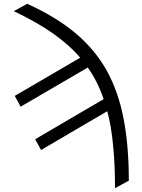

<svg xmlns="http://www.w3.org/2000/svg" viewBox="-20 -781 749 1015"><path d="M381 -604Q483 -518 546 -405Q607 -293 634 -150Q661 -8 661 174L588 214Q588 86 578 -10Q569 -113 547 -193L197 12L166 -45L528 -257Q496 -351 444 -424L89 -217L58 -274L404 -476Q347 -543 259 -605Q175 -664 53 -722L124 -761Q278 -691 381 -604Z"/></svg>

Font: Sinter Normal
Style: Regular
Weight: 350
Foundry: Adobe & rsms
Version: Version 1.000